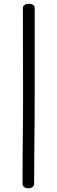

<svg xmlns="http://www.w3.org/2000/svg" viewBox="-20 -912 305 1024"><path d="M100 68 101 -117Q103 -271 103 -413L102 -871Q102 -880 111.5 -886Q121 -892 134 -892Q146 -892 155.5 -886.5Q165 -881 165 -873V-415Q165 -263 163 -111L162 68Q162 79 153.5 85.5Q145 92 131 92Q118 92 109 85.5Q100 79 100 68Z"/></svg>

Font: Mali
Style: Regular
Weight: 400
Version: Version 1.000; ttfautohint (v1.6)